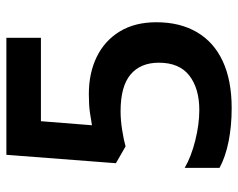

<svg xmlns="http://www.w3.org/2000/svg" viewBox="-94 -660 764 617"><g transform="rotate(-90 288.5 -352.0)"><path d="M249 10Q191 10 141.5 0Q92 -10 57 -29V-141Q93 -120 145 -107Q197 -94 243 -94Q312 -94 353.5 -126Q395 -158 395 -224Q395 -283 357 -315Q319 -347 239 -347Q211 -347 179 -342Q147 -337 126 -331L72 -362L99 -714H475V-603H207L194 -439Q210 -442 234.5 -445.5Q259 -449 294 -449Q362 -449 414 -423.5Q466 -398 495.5 -349.5Q525 -301 525 -232Q525 -156 493 -101.5Q461 -47 399.5 -18.5Q338 10 249 10Z"/></g></svg>

Font: Noto Sans Symbols SemiBold
Style: Regular
Weight: 600
Version: Version 2.002